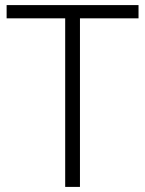

<svg xmlns="http://www.w3.org/2000/svg" viewBox="-20 -734 571 754"><path d="M294 0H236V-662H6V-714H524V-662H294Z"/></svg>

Font: Noto Sans Bengali UI Light
Style: Regular
Weight: 300
Designer: Jelle Bosma - Monotype Design Team
Foundry: Monotype Imaging Inc.
Version: Version 2.003; ttfautohint (v1.8.4.7-5d5b)